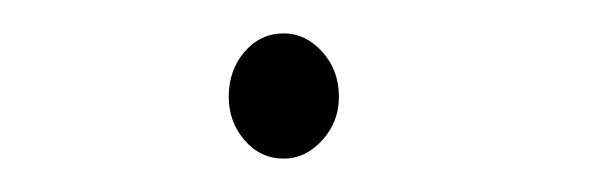

<svg xmlns="http://www.w3.org/2000/svg" viewBox="-20 -388 353 115"><path d="M150 -293Q136 -293 126.5 -304Q117 -315 117 -330Q117 -346 126.5 -357Q136 -368 150 -368Q163 -368 173 -357Q183 -346 183 -330Q183 -315 173 -304Q163 -293 150 -293Z"/></svg>

Font: Inconsolata ExtraCondensed Light
Style: Regular
Weight: 300
Width: 2
Monospace: yes
Designer: Raph Levien, Cyreal, Brenton Simpson
Foundry: Raph Levien, Cyreal, Google
Version: Version 3.100; ttfautohint (v1.8.4.7-5d5b)